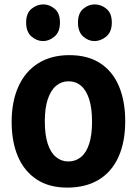

<svg xmlns="http://www.w3.org/2000/svg" viewBox="-20 -837 623 874"><path d="M399 -282Q399 -344 386 -385Q373 -426 349 -446.5Q325 -467 292 -467Q260 -467 235.5 -446.5Q211 -426 197.5 -385.5Q184 -345 184 -285Q184 -224 197 -183.5Q210 -143 234.5 -122.5Q259 -102 291 -102Q324 -102 348.5 -122Q373 -142 386 -182.5Q399 -223 399 -282ZM550 -285Q550 -190 519 -122Q488 -54 429 -18.5Q370 17 286 17Q203 17 146.5 -20.5Q90 -58 61.5 -125Q33 -192 33 -282Q33 -375 64 -443.5Q95 -512 154 -549Q213 -586 296 -586Q380 -586 436.5 -549Q493 -512 521.5 -444.5Q550 -377 550 -285ZM176.3 -650Q147 -650 123 -671Q99 -692 99 -734.5Q99 -777 123.5 -797Q148 -817 177.3 -817Q205 -817 229 -797Q253 -777 253 -734.5Q253 -692 228.5 -671Q204 -650 176.3 -650ZM409.7 -650Q382 -650 358.5 -671Q335 -692 335 -734.5Q335 -777 359 -797Q383 -817 410.7 -817Q440 -817 464.5 -797Q489 -777 489 -734.5Q489 -692 464 -671Q439 -650 409.7 -650Z"/></svg>

Font: Yaldevi ExtraLight
Style: Regular
Weight: 200
Designer: Sol Matas, Rajitha Manaperi, Kosala Senevirathne
Foundry: Mooniak
Version: Version 1.100